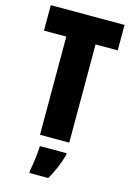

<svg xmlns="http://www.w3.org/2000/svg" viewBox="-138 -782 735 1071"><g transform="rotate(15 230.0 -246.5)"><path d="M315 0V-567H443V-714H17V-567H146V0ZM316 72V61H162C161 101 151 173 144 207V221H253C280 175 301 125 316 72Z"/></g></svg>

Font: Noto Sans Armenian ExtraCondensed Black
Style: Regular
Weight: 900
Width: 2
Designer: Monotype Design Team
Foundry: Monotype Imaging Inc.
Version: Version 2.008